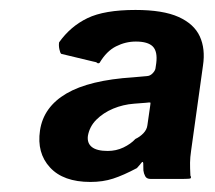

<svg xmlns="http://www.w3.org/2000/svg" viewBox="-20 -771 430 384"><path d="M251 -751.1Q306 -751.1 337.1 -737.1Q368.2 -723.1 379.6 -698.2Q391 -673.3 386 -640.1L362.2 -469.6Q360.2 -456 360.1 -445.6Q360 -435.3 360.8 -419.9Q364.2 -414 358.3 -413.6Q352.3 -413.1 340.7 -413.1H281.5Q273.2 -413.1 270.4 -418.6Q267.5 -424 266.8 -430.1L266.5 -444.6Q265.8 -449.3 262.9 -445.5Q260 -441.6 253.8 -434.8Q226.7 -420.4 206.3 -413.8Q185.9 -407.1 160.8 -407.1Q106.6 -407.1 80 -436.1Q53.3 -465 60 -510.1Q67 -557.1 112.9 -584Q158.7 -610.8 246.6 -616.4L273.7 -618.8Q280.1 -619.1 285 -624.1Q289.9 -629.1 290.9 -633.8L292.5 -644.7Q295.4 -668 285.6 -678Q275.8 -687.9 251.7 -687.9Q231.1 -687.9 212.1 -678.3Q193.1 -668.8 179.1 -645.2Q175.9 -643.5 174.3 -645.3Q172.6 -647 166.1 -648L102.5 -663.3Q100.3 -665 98.8 -672.4Q97.2 -679.7 98.2 -686.3Q120.9 -718.3 154.9 -734.7Q188.9 -751.1 251 -751.1ZM155.8 -499.3Q153.9 -484.7 163.8 -476.9Q173.7 -469.1 195.4 -469.1Q212.3 -469.1 227 -476.1Q241.7 -483.2 250.8 -493.1Q259.9 -497.3 266.9 -504.6Q273.8 -511.9 274.8 -520.6L280.4 -559.6Q281.4 -565.3 280.6 -565.9Q279.8 -566.5 272.4 -565.5L248 -563.6Q226.3 -562 206.3 -553.7Q186.4 -545.3 172.7 -531.6Q159.1 -518 155.8 -499.3Z"/></svg>

Font: Libre Franklin Thin
Style: Italic
Weight: 100
Italic angle: -8°
Designer: Pablo Impallari, Rodrigo Fuenzalida, Nhung Nguyen
Foundry: Impallari Type
Version: Version 3.000